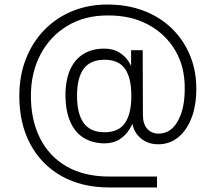

<svg xmlns="http://www.w3.org/2000/svg" viewBox="-20 -678 949 845"><path d="M671 99V147H461Q340 147 251 97Q162 47 113.5 -43.5Q65 -134 65 -256Q65 -344 93.5 -417.5Q122 -491 174 -545Q226 -599 297 -628.5Q368 -658 453 -658Q540 -658 611.5 -631Q683 -604 735 -554Q787 -504 815.5 -436Q844 -368 844 -288Q844 -213 822.5 -158Q801 -103 763.5 -73Q726 -43 676 -43Q628 -43 595 -73.5Q562 -104 560 -157H572Q565 -133 548.5 -107Q532 -81 505 -64Q478 -47 438 -47Q386 -48 348 -71.5Q310 -95 289.5 -141.5Q269 -188 268 -256Q268 -325 288.5 -371Q309 -417 347.5 -440.5Q386 -464 438 -464Q478 -464 504.5 -447.5Q531 -431 546.5 -406.5Q562 -382 569 -358H557V-457H608L609 -172Q609 -132 628 -111Q647 -90 678 -90Q731 -90 762 -144Q793 -198 793 -287Q794 -384 751 -456.5Q708 -529 631.5 -570Q555 -611 453 -610Q352 -610 276 -564Q200 -518 158 -438Q116 -358 116 -256Q116 -149 156.5 -69Q197 11 274 55Q351 99 461 99ZM319 -256Q319 -177 348.5 -136.5Q378 -96 440 -96Q502 -96 530 -136.5Q558 -177 558 -256Q558 -336 530 -375.5Q502 -415 440 -415Q378 -415 348.5 -375.5Q319 -336 319 -256Z"/></svg>

Font: 42dot Sans Light
Style: Regular
Weight: 300
Designer: 42dot
Version: Version 1.000